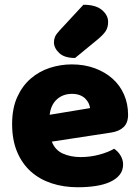

<svg xmlns="http://www.w3.org/2000/svg" viewBox="-20 -772 589 808"><path d="M198 -176Q212 -140 245 -125.5Q278 -111 319 -111Q361 -111 399 -121.5Q437 -132 460 -146Q476 -136 487 -118Q498 -100 498 -80Q498 -55 484 -37Q470 -19 444.5 -7Q419 5 384 10.5Q349 16 307 16Q248 16 197.5 -0.5Q147 -17 110 -50Q73 -83 52 -133Q31 -183 31 -250Q31 -316 52.5 -363.5Q74 -411 109.5 -441.5Q145 -472 190 -486.5Q235 -501 282 -501Q335 -501 378.5 -485Q422 -469 453.5 -441Q485 -413 502 -374Q519 -335 519 -289Q519 -255 500 -237Q481 -219 447 -214ZM189 -289 359 -317Q358 -327 353 -337.5Q348 -348 339 -357Q330 -366 316 -371.5Q302 -377 283 -377Q245 -377 219.5 -354Q194 -331 189 -289ZM331 -752Q383 -752 409 -730Q435 -708 435 -680Q435 -657 425 -641.5Q415 -626 391 -606L296 -528Q251 -528 229 -549Q207 -570 207 -594Q207 -606 211.5 -617Q216 -628 230 -643Z"/></svg>

Font: Baloo 2 Latin ExtraBold
Style: Regular
Weight: 400
Designer: Sarang Kulkarni and Ek Type
Foundry: Ek Type
Version: Version 1.001